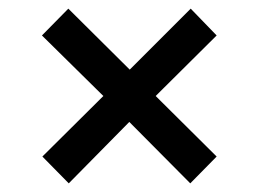

<svg xmlns="http://www.w3.org/2000/svg" viewBox="-20 -491 598 444"><path d="M139 -67 78 -129 219 -269 77 -409 138 -471 280 -330 421 -471 481 -409 340 -269 481 -129 420 -67 279 -209Z"/></svg>

Font: Farlight84_Sys_V01
Style: Regular
Weight: 400
Designer: Ryoko NISHIZUKA  (kana, bopomofo & ideographs); Paul D. Hunt (Latin, Greek & Cyrillic); Sandoll Communications , Soo-you
Foundry: Adobe
Version: Version 2.004;October 29, 2024;FontCreator 14.0.0.2814 64-bi